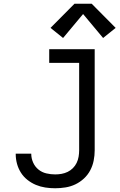

<svg xmlns="http://www.w3.org/2000/svg" viewBox="-20 -998 640 1026"><path d="M275 8Q248 8 222 4Q196 0 172 -10Q148 -20 127 -36.5Q106 -53 92 -75Q78 -97 71 -122.5Q64 -148 64 -174Q64 -175 64 -176Q64 -177 64 -177H147Q147 -177 147 -176.5Q147 -176 147 -176Q147 -152 157 -129.5Q167 -107 185.5 -92Q204 -77 227.5 -71.5Q251 -66 275 -66Q292 -66 309 -69Q326 -72 341.5 -79.5Q357 -87 369.5 -99.5Q382 -112 389.5 -127.5Q397 -143 400 -160.5Q403 -178 403 -195V-662H243V-735H486V-195Q486 -167 480.5 -139.5Q475 -112 462 -87.5Q449 -63 428.5 -44Q408 -25 383 -13Q358 -1 330 3.5Q302 8 275 8ZM317 -795 250 -849 378 -978H470L598 -849L531 -795L424 -923Z"/></svg>

Font: Iosevka Mono
Style: Regular
Weight: 400
Designer: Belleve Invis
Foundry: Belleve Invis
Version: Version 11.1.1